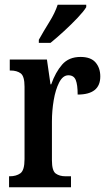

<svg xmlns="http://www.w3.org/2000/svg" viewBox="-20 -786 454 806"><path d="M18 0V-46H21Q48 -46 65.5 -58.5Q83 -71 83 -118V-422Q83 -466 67 -478Q51 -490 24 -490H21V-536H177L192 -432H195Q213 -483 241 -515Q269 -547 318 -547Q361 -547 381 -524Q401 -501 401 -465Q401 -389 306 -389Q306 -430 298 -450Q290 -470 267 -470Q244 -470 228.5 -440Q213 -410 205.5 -365.5Q198 -321 198 -276V-113Q198 -69 214 -57.5Q230 -46 255 -46H278V0ZM143 -619Q163 -655 187 -693.5Q211 -732 222 -766H342V-756Q332 -739 306 -711.5Q280 -684 249 -655.5Q218 -627 192 -606H143Z"/></svg>

Font: Noto Serif Georgian ExtraCondensed SemiBold
Style: Regular
Weight: 600
Width: 2
Designer: Monotype Design Team, Akaki Razmadze
Foundry: Google LLC
Version: Version 2.003; ttfautohint (v1.8.4.7-5d5b)